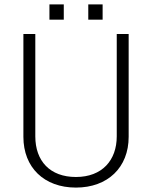

<svg xmlns="http://www.w3.org/2000/svg" viewBox="-20 -840 720 870"><path d="M204 -820V-751H269V-820H204ZM380 -820V-751H445V-820H380ZM563 -686H509V-222C509 -114 443 -38 324 -38C206 -38 140 -111 140 -222V-686H86V-220C86 -81 180 10 324 10C468 10 563 -81 563 -220V-686Z"/></svg>

Font: ChivoLight
Style: Regular
Weight: 300
Designer: Hector Gatti
Foundry: Omnibus-Type
Version: Version 1.004;PS 001.004;hotconv 1.0.88;makeotf.lib2.5.64775